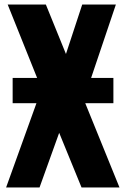

<svg xmlns="http://www.w3.org/2000/svg" viewBox="-20 -830 555 850"><path d="M36 -373V-485H482V-373ZM7 0 164 -436 14 -810H183L272 -591L344 -810H493L351 -389L509 0H341L242 -242L155 0Z"/></svg>

Font: Oswald
Style: Bold
Weight: 700
Designer: Vernon Adams
Foundry: Vernon Adams
Version: Version 4.103;gftools[0.9.33.dev8+g029e19f]